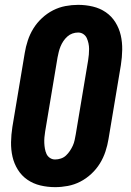

<svg xmlns="http://www.w3.org/2000/svg" viewBox="-20 -763 540 791"><path d="M207 8Q176 8 146.5 1Q117 -6 93 -22.5Q69 -39 53.5 -64Q38 -89 31.5 -117.5Q25 -146 25.5 -177Q26 -208 31 -240L82 -545Q86 -570 94.5 -596Q103 -622 117.5 -645.5Q132 -669 153 -688.5Q174 -708 198.5 -720.5Q223 -733 249.5 -738Q276 -743 302 -743Q333 -743 362.5 -736Q392 -729 416 -712.5Q440 -696 455.5 -671Q471 -646 477.5 -617.5Q484 -589 483.5 -558Q483 -527 478 -495L427 -190Q423 -165 414.5 -139Q406 -113 391.5 -89.5Q377 -66 356 -46.5Q335 -27 310.5 -14.5Q286 -2 259.5 3Q233 8 207 8ZM207 -106Q219 -106 231 -110Q243 -114 252 -122.5Q261 -131 268 -141.5Q275 -152 280 -163Q285 -174 287.5 -186Q290 -198 292 -209L343 -514Q345 -526 346 -538Q347 -550 347 -561.5Q347 -573 344.5 -584.5Q342 -596 337.5 -606Q333 -616 323.5 -622.5Q314 -629 302 -629Q290 -629 278.5 -625Q267 -621 257.5 -612.5Q248 -604 241 -593.5Q234 -583 229.5 -572Q225 -561 222 -549Q219 -537 217 -526L166 -221Q164 -209 163 -197Q162 -185 162.5 -173.5Q163 -162 165 -150.5Q167 -139 171.5 -129Q176 -119 185.5 -112.5Q195 -106 207 -106Z"/></svg>

Font: Iosevka Heavy
Style: Italic
Weight: 900
Italic angle: -9°
Monospace: yes
Designer: Belleve Invis
Foundry: Belleve Invis
Version: Version 32.5.0; ttfautohint (v1.8.4)